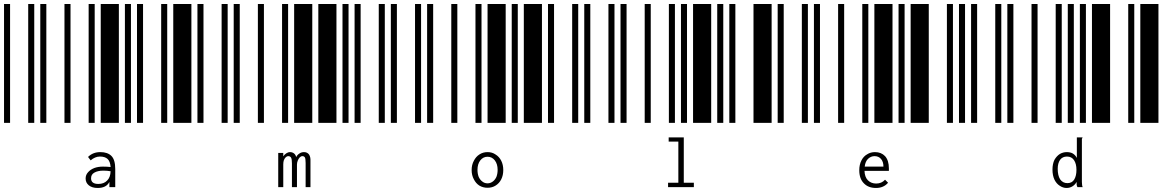

<svg xmlns="http://www.w3.org/2000/svg" viewBox="-20 -610 5800 953"><path d="M0 0V-590H30V0ZM120 0V-590H150V0ZM180 0V-590H210V0ZM300 0V-590H330V0ZM420 0V-590H450V0ZM480 0V-590H570V0ZM600 0V-590H630V0ZM660 0V-590H690V0ZM780 0V-590H810V0ZM840 0V-590H930V0ZM478 145Q514 145 533 164Q552 183 552 229V319H523V293Q508 323 465 323Q437 323 421 310Q405 297 405 276Q405 258 417 245Q428 232 448 224Q467 217 491 217Q512 217 529 219Q527 191 514 179Q501 167 476 167Q463 167 452 172Q440 177 430 186L417 169Q441 145 478 145ZM468 303Q496 303 512 286Q528 270 529 240Q512 237 493 237Q465 237 448 247Q432 256 432 275Q432 303 468 303Z M960 0V-590H990V0ZM1080 0V-590H1110V0ZM1140 0V-590H1170V0ZM1260 0V-590H1290V0ZM1380 0V-590H1410V0ZM1440 0V-590H1530V0ZM1560 0V-590H1650V0ZM1680 0V-590H1710V0ZM1740 0V-590H1770V0ZM1860 0V-590H1890V0ZM1361 149H1386V166Q1392 157 1401 151Q1410 145 1420 145Q1431 145 1440 152Q1448 159 1450 170Q1455 159 1466 152Q1476 145 1489 145Q1505 145 1514 157Q1522 169 1521 189V319H1497V199Q1497 177 1493 171Q1489 165 1481 165Q1474 165 1468 171Q1462 177 1458 187Q1454 197 1454 207V319H1429V201Q1429 180 1425 173Q1421 165 1410 165Q1405 165 1399 170Q1393 175 1389 185Q1386 194 1386 206V319H1361Z M1920 0V-590H1950V0ZM2040 0V-590H2070V0ZM2100 0V-590H2130V0ZM2220 0V-590H2250V0ZM2340 0V-590H2370V0ZM2400 0V-590H2490V0ZM2520 0V-590H2550V0ZM2580 0V-590H2670V0ZM2700 0V-590H2730V0ZM2820 0V-590H2850V0ZM2400 322Q2377 322 2359 311Q2342 300 2332 280Q2321 260 2321 234Q2321 208 2332 188Q2342 168 2359 157Q2377 145 2400 145Q2423 145 2440 157Q2458 168 2468 188Q2478 208 2478 234Q2478 260 2468 280Q2458 300 2440 311Q2423 322 2400 322ZM2400 300Q2414 300 2426 291Q2437 283 2444 268Q2450 252 2450 233Q2450 204 2436 186Q2422 168 2400 168Q2378 168 2364 186Q2350 204 2350 233Q2350 252 2356 268Q2363 283 2374 291Q2385 300 2400 300Z M2880 0V-590H2910V0ZM3000 0V-590H3030V0ZM3060 0V-590H3090V0ZM3180 0V-590H3210V0ZM3300 0V-590H3330V0ZM3360 0V-590H3390V0ZM3420 0V-590H3510V0ZM3540 0V-590H3570V0ZM3600 0V-590H3630V0ZM3720 0V-590H3810V0ZM3296 297H3347V93H3299V72H3374V297H3424V319H3296Z M3840 0V-590H3870V0ZM3960 0V-590H3990V0ZM4020 0V-590H4050V0ZM4140 0V-590H4170V0ZM4260 0V-590H4290V0ZM4320 0V-590H4410V0ZM4440 0V-590H4470V0ZM4500 0V-590H4590V0ZM4680 0V-590H4710V0ZM4740 0V-590H4770V0ZM4328 323Q4290 323 4268 300Q4245 277 4245 235Q4245 207 4256 186Q4266 166 4284 156Q4301 145 4323 145Q4354 145 4373 165Q4392 186 4392 226Q4392 230 4392 238H4271Q4272 269 4288 285Q4304 301 4329 301Q4356 301 4373 282L4388 297Q4366 323 4328 323ZM4365 217Q4365 193 4353 179Q4341 165 4321 165Q4303 165 4289 178Q4275 191 4272 217Z M4800 0V-590H4830V0ZM4920 0V-590H4950V0ZM4980 0V-590H5010V0ZM5100 0V-590H5130V0ZM5220 0V-590H5250V0ZM5280 0V-590H5310V0ZM5340 0V-590H5370V0ZM5400 0V-590H5490V0ZM5580 0V-590H5610V0ZM5640 0V-590H5730V0ZM5274 323Q5256 323 5240 312Q5224 302 5214 282Q5204 261 5204 232Q5204 203 5214 183Q5225 164 5241 154Q5257 145 5275 145Q5293 145 5305 152Q5318 160 5325 174V72H5353V74Q5351 77 5350 79Q5350 82 5350 88V293Q5350 302 5351 307Q5351 313 5354 319H5328Q5325 313 5324 307Q5324 302 5324 293Q5316 307 5303 315Q5290 323 5274 323ZM5278 299Q5301 299 5312 281Q5323 263 5323 233Q5323 203 5311 185Q5299 167 5276 167Q5254 167 5242 183Q5230 200 5230 228Q5230 261 5242 280Q5255 299 5278 299Z"/></svg>

Font: Libre Barcode 39 Extended Text
Style: Regular
Weight: 400
Version: Version 1.005; ttfautohint (v1.8.3)